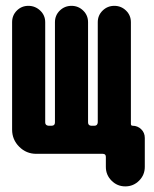

<svg xmlns="http://www.w3.org/2000/svg" viewBox="-20 -540 540 674"><path d="M445.3 -98.6Q462.9 -98.6 475.6 -86.4Q488.3 -74.2 488.3 -55.7V45.9Q488.3 74.2 468.3 94.2Q448.2 114.3 419.9 114.3Q391.6 114.3 371.6 94.2Q351.6 74.2 351.6 45.9V10.7Q351.6 0 340.8 0H107.4Q72.3 0 47.4 -24.9Q22.5 -49.8 22.5 -85V-461.9Q22.5 -486.3 39.1 -502.9Q55.7 -519.5 79.6 -519.5Q103.5 -519.5 121.1 -502.9Q138.7 -486.3 138.7 -461.9V-110.4Q138.7 -99.6 150.4 -98.6H161.1Q172.9 -98.6 172.9 -110.4V-461.9Q172.9 -486.3 189.9 -502.9Q207 -519.5 231 -519.5Q254.9 -519.5 272 -502.9Q289.1 -486.3 289.1 -461.9V-110.4Q289.1 -99.6 299.8 -98.6H311.5Q322.3 -98.6 323.2 -110.4V-461.9Q323.2 -486.3 340.3 -502.9Q357.4 -519.5 381.3 -519.5Q405.3 -519.5 422.4 -502.9Q439.5 -486.3 439.5 -461.9V-105.5Q439.5 -98.6 445.3 -98.6Z"/></svg>

Font: Rounded-X Mgen+ 1mn bold
Style: Bold
Weight: 700
Designer: [Source Han Sans]
Ryoko NISHIZUKA  (kana & ideographs); Paul D. Hunt (Latin, Greek & Cyrillic); Wenlong ZHANG  (bopomofo
Version: Version 1.059.20150602